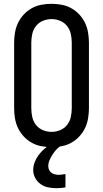

<svg xmlns="http://www.w3.org/2000/svg" viewBox="-20 -763 540 1006"><path d="M250 8Q223 8 196.5 3Q170 -2 146.5 -15Q123 -28 104.5 -48Q86 -68 74.5 -92Q63 -116 58.5 -143Q54 -170 54 -196V-539Q54 -565 58.5 -592Q63 -619 74.5 -643Q86 -667 104.5 -687Q123 -707 146.5 -720Q170 -733 196.5 -738Q223 -743 250 -743Q277 -743 303.5 -738Q330 -733 353.5 -720Q377 -707 395.5 -687Q414 -667 425.5 -643Q437 -619 441.5 -592Q446 -565 446 -539V-196Q446 -170 441.5 -143Q437 -116 425.5 -92Q414 -68 395.5 -48Q377 -28 353.5 -15Q330 -2 303.5 3Q277 8 250 8ZM250 -72Q273 -72 295 -81Q317 -90 331.5 -108.5Q346 -127 351 -150Q356 -173 356 -196V-539Q356 -562 351 -585Q346 -608 331.5 -626.5Q317 -645 295 -654Q273 -663 250 -663Q227 -663 205 -654Q183 -645 168.5 -626.5Q154 -608 149 -585Q144 -562 144 -539V-196Q144 -173 149 -150Q154 -127 168.5 -108.5Q183 -90 205 -81Q227 -72 250 -72ZM275 223Q253 223 231.5 218.5Q210 214 192.5 201.5Q175 189 164.5 169.5Q154 150 154 128Q154 106 162 86Q170 66 183 48.5Q196 31 212.5 17Q229 3 247 -8H300V0Q286 9 275 21Q264 33 255 47Q246 61 239.5 76.5Q233 92 233 108Q233 118 237.5 127.5Q242 137 250 142.5Q258 148 268 150.5Q278 153 288 153Q297 153 305.5 151.5Q314 150 323 149V219Q311 221 299 222Q287 223 275 223Z"/></svg>

Font: Iosevka Bendy Medium
Style: Regular
Weight: 500
Monospace: yes
Designer: Belleve Invis
Foundry: Belleve Invis
Version: Version 30.1.2